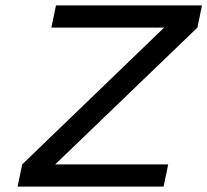

<svg xmlns="http://www.w3.org/2000/svg" viewBox="-20 -690 767 710"><path d="M727 -670H187L170 -588H587L62 -82L45 0H585L602 -82H184L710 -588Z"/></svg>

Font: LT Wave Text Italic
Style: Regular
Weight: 400
Designer: Daniel Lyons
Version: Version 2.5 (Glyphs App)